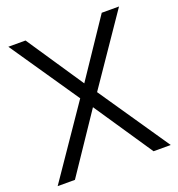

<svg xmlns="http://www.w3.org/2000/svg" viewBox="-130 -828 867 935"><g transform="rotate(-20 303.0 -360.0)"><path d="M99.5 0H10L259.5 -364.5L16.5 -720H105.5L303 -426L500.5 -720H590L347 -364.5L596 0H507L303 -302.5Z"/></g></svg>

Font: CCSD_manrope
Style: Regular
Weight: 400
Designer: Mikhail Sharanda
Foundry: Mikhail Sharanda
Version: Version 4.503